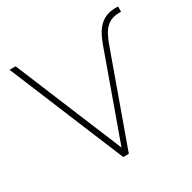

<svg xmlns="http://www.w3.org/2000/svg" viewBox="-156 -859 1015 1015"><g transform="rotate(-30 351.5 -351.5)"><path d="M315 0H349L547 -551C577 -634 609 -674 689 -671V-703C595 -708 552 -660 518 -566L332 -48L62 -700H25Z"/></g></svg>

Font: Chess Sans ExtraLight
Style: Regular
Weight: 275
Designer: Wolf Bōese
Foundry: Wolf Bōese
Version: Version 7.223;Glyphs 3.3 (3306)